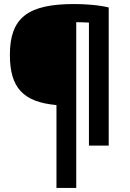

<svg xmlns="http://www.w3.org/2000/svg" viewBox="-20 -722 643 952"><path d="M260 210H358V-612C377 -612 399 -611 421 -610V0H519V-685C467 -698 395 -702 348 -702C119 -702 29 -635 29 -450C29 -287 95 -216 260 -201Z"/></svg>

Font: SnT
Style: Bold
Weight: 700
Designer: Natanael Gama
Version: Version 1.001;PS 001.001;hotconv 1.0.70;makeotf.lib2.5.58329